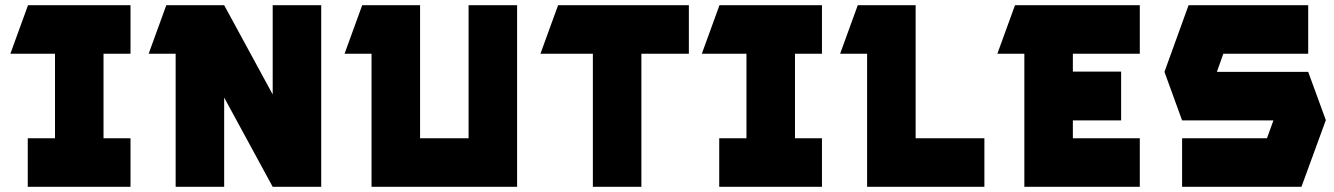

<svg xmlns="http://www.w3.org/2000/svg" viewBox="-20 -720 5140 740"><path d="M20 -513 88 -700H483V-513H379V-187H483V0H87V-187H192V-513Z M621 -700H844L1031 -356V-700H1218V0H1031L844 -344V0H657V-513H553Z M1308 -513 1376 -700H1599V-187H1786V-700H1973V0H1412V-513Z M2063 -513 2131 -700H2635V-513H2452V0H2265V-513Z M2685 -513 2753 -700H3148V-513H3044V-187H3148V0H2752V-187H2857V-513Z M3509 -700V-187H3774V0H3322V-513H3218L3286 -700Z M3824 -513 3892 -700H4373V-513H4115V-444H4301V-256H4115V-187H4373V0H3928V-513Z M5022 -700V-513H4695L4670 -443H5022L5090 -257L4996 0H4536V-187H4863L4888 -256H4536L4468 -443L4561 -700Z"/></svg>

Font: Clickuper
Style: Bold
Weight: 700
Designer: Denis Ignatov
Foundry: Denis Ignatov
Version: Version 1.10 April 16, 2021